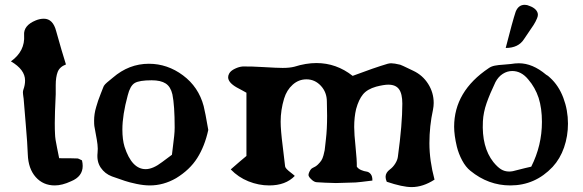

<svg xmlns="http://www.w3.org/2000/svg" viewBox="-20 -762 2396 789"><path d="M223.1 -111.8Q222.2 -118.7 214.4 -155Q206.5 -191.4 206.1 -211.9Q205.1 -227.1 205.1 -256.8Q205.1 -294.9 209 -375V-412.1Q209 -445.3 217 -466.3Q225.1 -487.3 251 -497.1Q234.4 -549.3 210.9 -633.8Q197.8 -685.1 160.2 -685.1Q144 -685.1 127 -678.2Q75.7 -657.2 79.1 -617.2Q83.5 -551.8 24.9 -509.8Q83 -476.1 83 -431.2Q83 -412.6 76.2 -394Q74.2 -388.2 74.2 -382.8Q74.2 -379.4 74.7 -375Q75.2 -370.6 75.9 -365.2Q76.7 -359.9 77.1 -356.9Q79.1 -330.1 85.9 -250.5Q92.8 -170.9 94.2 -127.9Q96.2 -68.8 126.7 -34.4Q157.2 0 205.1 0Q235.4 0 272 -17.1Q319.8 -36.6 319.8 -80.1Q319.8 -91.3 316.9 -103Q301.3 -110.8 299.8 -110.8Q279.8 -111.8 223.1 -111.8Z M835.9 -228Q823.2 -301.8 816.9 -326.2Q795.9 -404.8 731.9 -452.4Q668 -500 591.8 -500Q509.8 -500 443.8 -442.9Q439.9 -439.5 429.2 -430.9Q418.5 -422.4 412.1 -415.8Q405.8 -409.2 403.8 -401.9Q401.9 -396.5 394 -377Q386.2 -357.4 383.3 -348.4Q380.4 -339.4 375.5 -323.2Q370.6 -307.1 368.7 -293.5Q366.7 -279.8 366.7 -266.1Q366.7 -251 367.7 -244.1Q369.1 -233.4 373.8 -210.2Q378.4 -187 380.6 -168.7Q382.8 -150.4 380.9 -133.8Q377 -98.1 394 -73Q411.1 -47.9 439.9 -37.1Q476.1 -24.4 493.4 -18.6Q510.7 -12.7 540.8 -6.3Q570.8 0 595.7 0Q651.9 0 703.6 -29.8Q759.8 -64 790.5 -112.5Q821.3 -161.1 835.9 -228ZM686.5 -126 646.5 -96.2Q608.4 -66.9 578.6 -66.9Q521.5 -66.9 491.7 -159.2Q482.9 -188.5 482.9 -230Q482.9 -289.1 504.9 -370.1Q514.6 -409.2 533.4 -420.7Q552.2 -432.1 603.5 -432.1Q640.6 -432.1 660.9 -418.9Q681.2 -405.8 688.5 -374Q697.8 -328.6 697.8 -237.8Q697.8 -221.7 695.8 -203.4Q693.8 -185.1 690.9 -162.1Q688 -139.2 686.5 -126Z M1191.4 -39.1Q1186 -44.4 1175 -52.7Q1164.1 -61 1158 -67.4Q1151.9 -73.7 1151.4 -80.1Q1149.9 -97.2 1141.6 -162.4Q1133.3 -227.5 1133.3 -262.2Q1133.3 -310.1 1147.5 -356.9Q1158.2 -392.1 1182.9 -414.1Q1207.5 -436 1239.3 -436Q1273.9 -436 1298.6 -409.4Q1323.2 -382.8 1323.2 -344.2Q1323.2 -335 1323.7 -315.7Q1324.2 -296.4 1324.2 -286.1Q1324.2 -230.5 1319.3 -189.9Q1318.4 -184.1 1316.9 -168.2Q1315.4 -152.3 1314.2 -144.8Q1313 -137.2 1309.3 -123.8Q1305.7 -110.4 1300.5 -102.5Q1295.4 -94.7 1286.4 -85.9Q1277.3 -77.1 1264.6 -71.8Q1257.3 -68.4 1251.7 -56.6Q1246.1 -44.9 1248.5 -39.1Q1252.4 -30.3 1262.5 -22Q1272.5 -13.7 1281.2 -13.2Q1288.6 -12.7 1316.9 -11.2Q1345.2 -9.8 1360.4 -9.8Q1373.5 -9.8 1400.9 -11Q1428.2 -12.2 1441.4 -12.2Q1452.6 -12.7 1510.3 -20Q1510.7 -37.6 1503.4 -46.6Q1496.1 -55.7 1486.3 -56.9Q1476.6 -58.1 1464.6 -63Q1452.6 -67.9 1446.3 -77.1Q1446.8 -103.5 1441.2 -157.5Q1435.5 -211.4 1435.5 -240.2Q1435.5 -280.8 1443.4 -314Q1454.1 -353 1471.7 -374.3Q1489.3 -395.5 1525.4 -405.8Q1557.6 -414.1 1575.7 -414.1Q1606 -414.1 1619.6 -395.5Q1633.3 -377 1633.3 -335.9Q1633.3 -252 1615.2 -119.1Q1613.8 -105.5 1604.5 -90.3Q1595.2 -75.2 1582.5 -65.9Q1564.5 -52.7 1564.5 -35.2Q1564.5 -26.4 1569.3 -15.1Q1634.3 6.8 1671.4 6.8Q1718.3 6.8 1765.6 -23.9Q1744.6 -102.1 1744.6 -173.8Q1744.6 -243.7 1759.3 -311Q1762.2 -325.7 1762.2 -338.9Q1762.2 -381.3 1739.5 -417.2Q1716.8 -453.1 1678.2 -471.2Q1671.4 -474.1 1653.1 -483.2Q1634.8 -492.2 1624.5 -496.1Q1600.1 -502 1587.4 -502Q1581.1 -502 1573.2 -500Q1517.1 -483.4 1429.2 -450.2Q1362.3 -502.9 1280.3 -502.9Q1237.3 -502.9 1189.5 -487.8Q1170.4 -482.9 1141.6 -482.9Q1118.7 -482.9 1063 -486.3Q1007.3 -489.7 977.5 -488.8Q962.4 -487.8 945.6 -479.7Q928.7 -471.7 922.4 -460.9Q917.5 -452.6 917.5 -444.8Q917.5 -422.9 952.6 -402.8Q960.4 -398.9 973.9 -391.4Q987.3 -383.8 992.7 -380.9V-121.1Q989.3 -118.2 964.8 -97.7Q940.4 -77.1 928.2 -65.9Q959 -33.7 1001 -16.8Q1043 0 1086.4 0Q1153.8 0 1191.4 -39.1Z M2058.1 -564.9Q2110.4 -564.9 2133.3 -601.1Q2139.2 -610.8 2151.4 -627.9Q2163.6 -645 2172.6 -659.2Q2181.6 -673.3 2187 -687Q2190.4 -695.3 2190.4 -701.2Q2190.4 -712.9 2180.9 -722.7Q2171.4 -732.4 2155.3 -737.8Q2146.5 -742.2 2136.2 -742.2Q2110.4 -742.2 2099.1 -713.9Q2086.4 -675.8 2058.1 -564.9ZM2079.1 -499Q2069.8 -497.6 2048.8 -496.3Q2027.8 -495.1 2013.2 -492.2Q1998.5 -489.3 1988.3 -481.9Q1846.2 -386.7 1846.2 -241.2Q1846.2 -206.5 1857.4 -159.2Q1864.7 -129.9 1879.2 -102.8Q1893.6 -75.7 1913.1 -60.1Q1986.8 0 2077.1 0Q2179.2 0 2251 -76.2Q2281.7 -109.4 2297.9 -156Q2314 -202.6 2314 -253.9Q2314 -309.6 2294.9 -360.1Q2275.9 -410.6 2240.2 -442.9Q2231.9 -451.2 2224.1 -455.1Q2168.5 -502 2112.3 -502Q2097.2 -502 2079.1 -499ZM2163.1 -77.1Q2157.2 -75.7 2136.7 -71Q2116.2 -66.4 2105 -63Q2086.4 -57.1 2072.3 -57.1Q2053.7 -57.1 2038.8 -66.4Q2023.9 -75.7 2007.3 -96.2Q1959 -157.7 1964.4 -263.2Q1966.3 -300.3 1979.7 -338.6Q1993.2 -377 2016.1 -424.8Q2027.8 -446.8 2046.1 -458.5Q2064.5 -470.2 2085 -470.2Q2122.1 -470.2 2150.4 -436Q2179.2 -402.8 2193.4 -359.9Q2207 -316.9 2207 -261.2Q2207 -164.1 2163.1 -77.1Z"/></svg>

Font: Sonetni venez
Style: Regular
Weight: 400
Designer: Alja Herlah
Foundry: Type Salon
Version: Version 1.000;hotconv 1.0.109;makeotfexe 2.5.65596